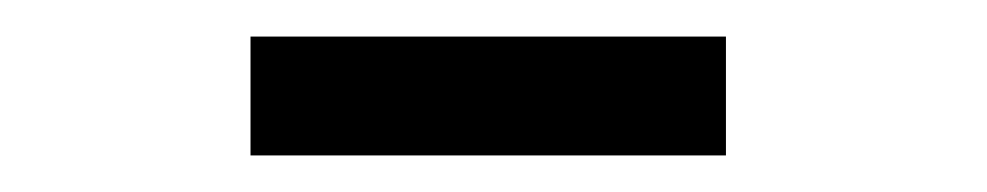

<svg xmlns="http://www.w3.org/2000/svg" viewBox="-20 -704 540 105"><path d="M117 -619V-684H377V-619Z"/></svg>

Font: BreeCF
Style: Light
Weight: 300
Designer: Veronika Burian, Jos Scaglione
Foundry: TypeTogether
Version: Version 0.0.2